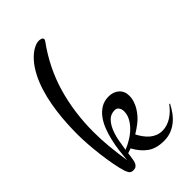

<svg xmlns="http://www.w3.org/2000/svg" viewBox="-217 -753 847 847"><g transform="rotate(-45 207.0 -329.0)"><path d="M414.1 -74.7Q404.3 -55.7 391.6 -38.1Q378.9 -20.5 362.3 -6.8Q345.7 6.8 325.2 14.9Q304.7 22.9 278.8 22.9Q231.9 22.9 201.9 1.5Q171.9 -20 151.4 -58.6Q145.5 -56.2 139.9 -54.4Q134.3 -52.7 128.9 -50.8Q127.9 -42.5 127 -35.6Q126 -28.8 125 -22.9Q124 -16.6 122.6 -9.3Q121.1 -2 117.7 4.4Q114.3 10.7 108.4 14.9Q102.5 19 92.3 19Q77.6 19 71.8 10Q65.9 1 62.5 -9.8Q55.2 -33.2 49.1 -66.4Q43 -99.6 38.6 -135Q34.2 -170.4 31.7 -205.1Q29.3 -239.7 29.3 -266.6Q29.3 -298.8 31.2 -334.7Q33.2 -370.6 38.1 -407.2Q43 -443.8 51.5 -479.7Q60.1 -515.6 73.2 -548.3Q86.4 -581.1 104.7 -609.1Q123 -637.2 147.9 -657.7Q159.2 -667 173.6 -673.8Q188 -680.7 202.1 -680.7Q208 -680.7 215.6 -678Q223.1 -675.3 223.1 -668Q223.1 -664.1 219.2 -658.7Q149.4 -562.5 118.2 -454.3Q86.9 -346.2 86.9 -225.1Q86.9 -175.3 91.6 -129.2Q96.2 -83 104 -32.7Q106 -58.1 109.6 -87.2Q113.3 -116.2 119.9 -144.5Q126.5 -172.9 136.7 -199Q147 -225.1 162.1 -245.1Q177.2 -265.1 197.5 -277.1Q217.8 -289.1 245.1 -289.1Q273.9 -289.1 293 -272.2Q312 -255.4 312 -226.1Q312 -209.5 306.6 -193.4Q301.3 -177.2 292.2 -162.8Q283.2 -148.4 271.7 -135.7Q260.3 -123 248 -113.8Q230.5 -100.1 209.5 -87.4Q217.3 -72.3 227.1 -58.8Q236.8 -45.4 248.5 -35.4Q260.3 -25.4 274.7 -19.5Q289.1 -13.7 306.6 -13.7Q322.3 -13.7 337.2 -18.8Q352.1 -23.9 365.2 -32.5Q378.4 -41 389.9 -52.5Q401.4 -64 410.6 -76.7ZM221.2 -227.5Q196.8 -227.5 181.2 -212.2Q165.5 -196.8 155.5 -173.6Q145.5 -150.4 140.1 -122.6Q134.8 -94.7 131.3 -69.8Q154.8 -79.1 176 -92.5Q197.3 -106 212.9 -122.1Q228.5 -138.2 237.8 -156.5Q247.1 -174.8 247.1 -194.8Q247.1 -207.5 240.5 -217.5Q233.9 -227.5 221.2 -227.5Z"/></g></svg>

Font: Montez
Style: Regular
Weight: 400
Designer: Astigmatic (AOETI)
Foundry: Astigmatic (AOETI)
Version: Version 1.001